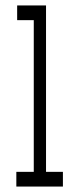

<svg xmlns="http://www.w3.org/2000/svg" viewBox="-20 -685 290 705"><path d="M40 0V-54H104V-611H43V-665H149V-54H211V0Z"/></svg>

Font: Inconsolata UltraCondensed
Style: Regular
Weight: 400
Width: 1
Monospace: yes
Designer: Raph Levien, Cyreal, Brenton Simpson
Foundry: Raph Levien, Cyreal, Google
Version: Version 3.001; ttfautohint (v1.8.2.53-6de2)